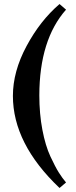

<svg xmlns="http://www.w3.org/2000/svg" viewBox="-20 -727 378 951"><path d="M43.9 -252Q43.9 -373 111.6 -499Q179.2 -625 274.9 -707L307.1 -679.2Q175.3 -530.3 174.8 -254.9Q174.8 -163.1 189.9 -84Q205.1 -4.9 229.5 47.6Q253.9 100.1 271.5 127.9Q289.1 155.8 307.1 176.8L274.9 204.1Q43.9 -15.1 43.9 -252Z"/></svg>

Font: Linux Biolinum O
Style: Bold
Weight: 700
Designer: Philipp H. Poll
Foundry: Philipp H. Poll
Version: Version 1.3.2